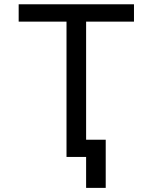

<svg xmlns="http://www.w3.org/2000/svg" viewBox="-20 -743 723 909"><path d="M343.8 -81.5V0H387.7V146.5H480.5V-81.5ZM294.9 0H387.7V-640.6H614.3V-722.7H68.4V-640.6H294.9Z"/></svg>

Font: Giphurs SC
Style: Regular
Weight: 400
Version: Version 0.920